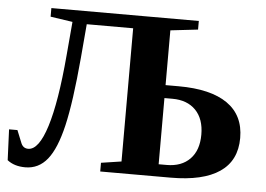

<svg xmlns="http://www.w3.org/2000/svg" viewBox="-49 -719 1100 793"><g transform="rotate(5 501.5 -322.5)"><path d="M795.4 -188Q795.4 -252.9 760.3 -289.1Q725.1 -325.2 663.6 -325.2H630.4V-50.8H663.6Q725.1 -50.8 760.3 -86.9Q795.4 -123 795.4 -188ZM82.5 9.8Q36.6 9.8 7.8 -13.2L2.4 -140.6H37.1L58.6 -87.4Q67.4 -67.4 87.9 -67.4Q131.8 -67.4 163.8 -169.2Q195.8 -271 212.4 -465.3L224.6 -605.5L132.8 -619.1V-654.8H744.1V-619.1L630.4 -606V-378.9H684.6Q817.4 -378.9 887 -330.6Q956.5 -282.2 956.5 -188Q956.5 -94.2 887.5 -47.1Q818.4 0 684.6 0H392.6V-36.1L476.6 -48.8V-601.1H284.2L272 -459Q255.9 -275.9 232.9 -177.7Q210 -79.6 173.8 -34.9Q137.7 9.8 82.5 9.8Z"/></g></svg>

Font: Tinos
Style: Bold
Weight: 700
Designer: Steve Matteson
Foundry: Monotype Imaging Inc.
Version: Version 1.23